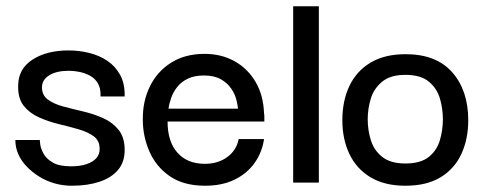

<svg xmlns="http://www.w3.org/2000/svg" viewBox="-20 -583 1553 613"><path d="M209 10Q181 10 154.5 2.5Q128 -5 105.5 -19Q83 -33 65.5 -51Q48 -69 38.5 -90.5Q29 -112 29 -136H107Q107 -135 108.5 -122Q110 -109 119 -92.5Q128 -76 148.5 -64Q169 -52 207 -52Q236 -52 256.5 -59Q277 -66 288 -78.5Q299 -91 298 -109Q298 -134 279 -148Q260 -162 230 -170.5Q200 -179 167 -187Q134 -195 104 -208.5Q74 -222 55.5 -245.5Q37 -269 38 -309Q38 -363 83.5 -392.5Q129 -422 199 -422Q233 -422 265 -414Q297 -406 322.5 -389Q348 -372 363.5 -344Q379 -316 378 -275H301Q302 -301 292.5 -317Q283 -333 267 -341.5Q251 -350 233.5 -353.5Q216 -357 200 -357Q160 -357 137 -342.5Q114 -328 114 -304Q114 -279 133 -265Q152 -251 182 -243Q212 -235 246 -227Q280 -219 310 -205.5Q340 -192 359 -168Q378 -144 378 -104Q378 -65 356.5 -40Q335 -15 297 -2.5Q259 10 209 10Z M635 10Q566 10 522 -20.5Q478 -51 457 -99.5Q436 -148 436 -200Q435 -259 458.5 -307Q482 -355 526.5 -383Q571 -411 633 -411Q687 -411 729 -387.5Q771 -364 796 -321.5Q821 -279 823 -221Q824 -218 824 -209.5Q824 -201 824 -195H515Q515 -131 546.5 -95.5Q578 -60 634 -60Q676 -60 705.5 -81.5Q735 -103 742 -139H823Q817 -97 793 -63Q769 -29 729 -9.5Q689 10 635 10ZM518 -236H740Q739 -247 734.5 -265Q730 -283 718 -300.5Q706 -318 685 -330Q664 -342 631 -342Q601 -342 580 -332Q559 -322 546 -305.5Q533 -289 526.5 -270.5Q520 -252 518 -236Z M916 0V-563H998V0Z M1274 10Q1208 10 1163 -17Q1118 -44 1095.5 -91.5Q1073 -139 1073 -199Q1073 -261 1095.5 -308.5Q1118 -356 1163 -383Q1208 -410 1275 -410Q1373 -410 1424 -352Q1475 -294 1475 -199Q1475 -140 1453.5 -92.5Q1432 -45 1387.5 -17.5Q1343 10 1274 10ZM1274 -61Q1323 -61 1349 -82Q1375 -103 1384.5 -135.5Q1394 -168 1394 -202Q1394 -236 1384.5 -268.5Q1375 -301 1349 -322.5Q1323 -344 1274 -344Q1227 -344 1200.5 -322.5Q1174 -301 1164 -268.5Q1154 -236 1154 -202Q1154 -168 1164 -135.5Q1174 -103 1200.5 -82Q1227 -61 1274 -61Z"/></svg>

Font: Darker Grotesque Light SemiBold
Style: Regular
Weight: 600
Version: Version 1.000;gftools[0.9.28]